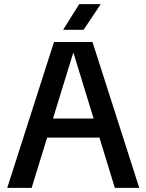

<svg xmlns="http://www.w3.org/2000/svg" viewBox="-20 -908 708 928"><path d="M15 0 241 -705H427L653 0H535L335 -653H334L133 0ZM168 -243V-335H500V-243ZM363 -888H467L384 -764H285Z"/></svg>

Font: TikTok Sans 24pt Medium
Style: Regular
Weight: 500
Version: Version 4.000